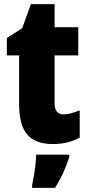

<svg xmlns="http://www.w3.org/2000/svg" viewBox="-20 -684 426 925"><path d="M287 -133Q305 -133 324 -138.5Q343 -144 364 -152V-21Q336 -6 304.5 2Q273 10 233 10Q152 10 112 -35Q72 -80 72 -182V-417H13V-501L87 -548L129 -664H243V-553H357V-417H243V-187Q243 -133 287 -133ZM314 72Q301 112 284.5 148.5Q268 185 245 221H135V207Q139 189 143.5 162Q148 135 151 108Q154 81 154 61H314Z"/></svg>

Font: Noto Sans Telugu Condensed Black
Style: Regular
Weight: 900
Width: 3
Designer: Jelle Bosma - Monotype Design Team
Foundry: Monotype Imaging Inc.
Version: Version 2.005; ttfautohint (v1.8.4.7-5d5b)